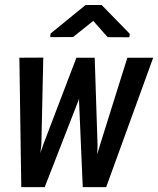

<svg xmlns="http://www.w3.org/2000/svg" viewBox="-20 -764 645 784"><path d="M148.9 -173.8 145 -139.2 156.7 -173.8 292 -528.3H366.7L378.4 -169.9L377 -133.8L390.1 -177.7L500 -528.3H605.5L413.6 0H317.9L302.7 -353.5L303.2 -361.8L300.3 -353.5L162.6 0H66.9L59.1 -528.3L156.7 -528.8ZM509.8 -626 508.3 -611.8 419.4 -612.3 360.8 -678.7 278.3 -612.8 185.1 -612.3 186.5 -627 329.6 -743.7H395Z"/></svg>

Font: Roboto Mono Medium
Style: Italic
Weight: 500
Designer: Google
Version: Version 2.000985; 2015; ttfautohint (v1.3)